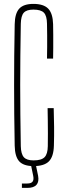

<svg xmlns="http://www.w3.org/2000/svg" viewBox="-20 -824 331 960"><path d="M148 6.5Q98 6.5 76.2 -17.2Q54.5 -41 53.5 -95.5Q52 -178.5 51.2 -253Q50.5 -327.5 50.5 -399.5Q50.5 -471.5 51.2 -546Q52 -620.5 53.5 -703Q54.5 -757 76.2 -780.8Q98 -804.5 147 -804.5Q198 -804.5 221 -780.8Q244 -757 245.5 -703Q246 -682.5 246.2 -649.8Q246.5 -617 246.2 -584.2Q246 -551.5 245.5 -531H215Q215.5 -560 215.8 -589Q216 -618 215.8 -647.2Q215.5 -676.5 215 -705Q214.5 -745 199.5 -760.5Q184.5 -776 147 -776Q113 -776 99 -760.5Q85 -745 84 -705Q82.5 -622 81.8 -547Q81 -472 81 -399.8Q81 -327.5 81.8 -252.2Q82.5 -177 84 -93Q85 -54 99.2 -38Q113.5 -22 148 -22Q187 -22 202.8 -38Q218.5 -54 219 -93Q219.5 -124.5 219.5 -156.5Q219.5 -188.5 219 -220.5Q218.5 -252.5 218 -283.5H248.5Q250 -233 250.5 -189.2Q251 -145.5 249.5 -95.5Q248 -41 224.5 -17.2Q201 6.5 148 6.5ZM89.5 115.5V93.5H116.5Q136 93.5 143 84Q150 74.5 146 55L134.5 -1H159L170.5 55Q176 84.5 162.5 100Q149 115.5 116.5 115.5Z"/></svg>

Font: Big Shoulders Display Thin ExtraLight
Style: Regular
Weight: 250
Version: Version 2.002